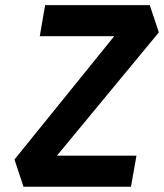

<svg xmlns="http://www.w3.org/2000/svg" viewBox="-20 -713 626 733"><path d="M69.8 0H480L501 -118.7H197.3L586.4 -589.4L551.8 -693.4H152.3L131.8 -574.7H416L35.2 -104Z"/></svg>

Font: Cascadia Mono NF
Style: Bold Italic
Weight: 700
Italic angle: -10°
Monospace: yes
Designer: Aaron Bell
Foundry: Saja Typeworks
Version: Version 2404.023